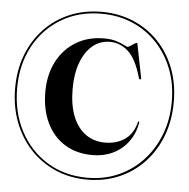

<svg xmlns="http://www.w3.org/2000/svg" viewBox="-53 -780 844 859"><g transform="rotate(5 369.0 -351.0)"><path d="M369.5 25Q447.5 25 512.8 -3.2Q578 -31.5 625.8 -82.8Q673.5 -134 699.5 -203.5Q725.5 -273 725.5 -355Q725.5 -437 699.2 -505.2Q673 -573.5 625.2 -623.5Q577.5 -673.5 512.2 -701Q447 -728.5 369.5 -728.5Q291.5 -728.5 226.2 -701Q161 -673.5 113.2 -623.2Q65.5 -573 39.2 -504.8Q13 -436.5 13 -355Q13 -273.5 39.2 -204Q65.5 -134.5 113.2 -83.2Q161 -32 226.2 -3.5Q291.5 25 369.5 25ZM369.5 16.5Q267 16.5 188.8 -31.8Q110.5 -80 66.2 -164Q22 -248 22 -355.5Q22 -461.5 66.2 -543.8Q110.5 -626 188.8 -673Q267 -720 369.5 -720Q445 -720 508.5 -693Q572 -666 618.5 -616.8Q665 -567.5 690.8 -501.2Q716.5 -435 716.5 -355.5Q716.5 -275.5 690.8 -208Q665 -140.5 618.2 -90Q571.5 -39.5 508.2 -11.5Q445 16.5 369.5 16.5ZM579.5 -250.5Q574 -214.5 557.5 -184.5Q541 -154.5 515.5 -132.5Q490 -110.5 456.5 -98.5Q423 -86.5 383 -86.5Q311 -86.5 258.2 -119.5Q205.5 -152.5 177.2 -212Q149 -271.5 149 -350Q149 -427 179.2 -485.8Q209.5 -544.5 264 -577.8Q318.5 -611 390.5 -611Q423 -611 445.8 -603.8Q468.5 -596.5 481.5 -589.5Q494.5 -582.5 497.5 -582.5Q501 -582.5 509.8 -587.8Q518.5 -593 526.5 -598.5Q534.5 -604 537 -604Q538.5 -604 539.5 -602.8Q540.5 -601.5 541 -598.5L570.5 -450Q571.5 -446.5 570.8 -444.8Q570 -443 567.5 -442.5Q565.5 -442 563.5 -443.5Q561.5 -445 560.5 -448.5Q537.5 -531 501 -564.5Q464.5 -598 417.5 -598Q374.5 -598 341.2 -571Q308 -544 288.8 -493.8Q269.5 -443.5 269.5 -374.5Q269.5 -301.5 290 -250.5Q310.5 -199.5 347.8 -173.2Q385 -147 435 -147Q485.5 -147 522.8 -172.2Q560 -197.5 573.5 -251Q574 -252.5 574.8 -253.2Q575.5 -254 576 -254.5Q576.5 -255 577.5 -255Q580 -255 579.5 -250.5Z"/></g></svg>

Font: Fraunces 120pt SemiBold
Style: Regular
Weight: 600
Version: Version 1.000;[b76b70a41]